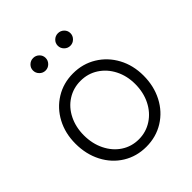

<svg xmlns="http://www.w3.org/2000/svg" viewBox="-214 -908 1052 1052"><g transform="rotate(-45 312.5 -381.5)"><path d="M48 -277Q48 -357 82 -421Q116 -485 176 -522Q236 -559 311 -559Q386 -559 446.5 -522Q507 -485 541.5 -421Q576 -357 576 -277Q576 -196 542 -130.5Q508 -65 447.5 -27.5Q387 10 311 10Q236 10 176 -27Q116 -64 82 -129.5Q48 -195 48 -277ZM511 -277Q511 -340 485 -391Q459 -442 413.5 -471.5Q368 -501 311 -501Q255 -501 209.5 -472Q164 -443 138.5 -391.5Q113 -340 113 -277Q113 -212 139 -159.5Q165 -107 210 -77.5Q255 -48 311 -48Q367 -48 413 -78Q459 -108 485 -160Q511 -212 511 -277ZM167 -725Q167 -745 181.5 -759Q196 -773 216 -773Q236 -773 250.5 -759Q265 -745 265 -725Q265 -705 250.5 -690.5Q236 -676 216 -676Q196 -676 181.5 -690.5Q167 -705 167 -725ZM359 -725Q359 -745 373.5 -759Q388 -773 408 -773Q428 -773 442.5 -759Q457 -745 457 -725Q457 -705 442.5 -690.5Q428 -676 408 -676Q388 -676 373.5 -690.5Q359 -705 359 -725Z"/></g></svg>

Font: Open Sauce Sans Light
Style: Regular
Weight: 300
Designer: Alfredo Marco Pradil
Foundry: Creative Sauce Fz LLC
Version: Version 1.477